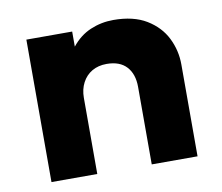

<svg xmlns="http://www.w3.org/2000/svg" viewBox="-64 -601 782 677"><g transform="rotate(-10 327.0 -262.5)"><path d="M68 0V-510H232V-456Q260.5 -492 299.5 -508.5Q338.5 -525 381.5 -525Q453.5 -525 500 -496.8Q546.5 -468.5 568.8 -423.8Q591 -379 591 -329V0H427V-277.5Q427 -323.5 402.8 -350Q378.5 -376.5 331.5 -376.5Q301.5 -376.5 279.2 -363.5Q257 -350.5 244.5 -326.8Q232 -303 232 -272.5V0Z"/></g></svg>

Font: Geologica Cursive
Style: Bold
Weight: 700
Designer: Sindre Bremnes, Frode Helland
Foundry: Monokrom Skriftforlag AS
Version: Version 1.010;gftools[0.9.28]